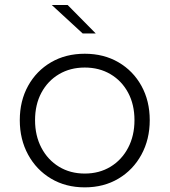

<svg xmlns="http://www.w3.org/2000/svg" viewBox="-20 -758 694 786"><path d="M327 9Q249 9 189 -26.8Q129 -62.5 95 -125Q61 -187.5 61 -266Q61 -345 95 -406.5Q129 -468 189 -503Q249 -538 327 -538Q405 -538 465 -503Q525 -468 559 -406.5Q593 -345 593 -266Q593 -187.5 559 -125Q525 -62.5 465 -26.8Q405 9 327 9ZM327 -47.5Q386.5 -47.5 432.5 -75.5Q478.5 -103.5 504.5 -153Q530.5 -202.5 530.5 -266Q530.5 -330 504.5 -378.5Q478.5 -427 432.5 -454.2Q386.5 -481.5 327 -481.5Q267.5 -481.5 221.5 -454.2Q175.5 -427 149.5 -378.5Q123.5 -330 123.5 -266Q123.5 -202.5 149.5 -153Q175.5 -103.5 221.5 -75.5Q267.5 -47.5 327 -47.5ZM372 -621H318.5L192 -737.5H257Z"/></svg>

Font: Epilogue Light
Style: Regular
Weight: 300
Designer: Tyler Finck
Foundry: Etcetera Type Co
Version: Version 2.111; ttfautohint (v1.8.3)